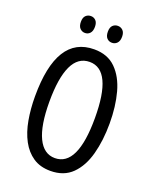

<svg xmlns="http://www.w3.org/2000/svg" viewBox="-164 -987 878 1090"><g transform="rotate(20 275.0 -442.5)"><path d="M501 -358Q501 -255 478.5 -171.5Q456 -88 406.5 -39Q357 10 276 10Q214 10 171 -19Q128 -48 101 -98.5Q74 -149 62 -216Q50 -283 50 -359Q50 -724 276 -724Q357 -724 406.5 -675Q456 -626 478.5 -543.5Q501 -461 501 -358ZM137 -358Q137 -214 172.5 -140.5Q208 -67 275 -67Q412 -67 412 -358Q412 -648 276 -648Q206 -648 171.5 -574.5Q137 -501 137 -358ZM150 -845Q150 -871 162.5 -883Q175 -895 193 -895Q211 -895 223 -882.5Q235 -870 235 -845Q235 -819 223 -806Q211 -793 193 -793Q175 -793 162.5 -806Q150 -819 150 -845ZM313 -845Q313 -871 325.5 -883Q338 -895 356 -895Q374 -895 386.5 -882.5Q399 -870 399 -845Q399 -819 386.5 -806Q374 -793 356 -793Q337 -793 325 -806Q313 -819 313 -845Z"/></g></svg>

Font: Noto Sans Georgian ExtraCondensed
Style: Regular
Weight: 400
Width: 2
Designer: Monotype Design Team, Akaki Razmadze
Foundry: Google LLC
Version: Version 2.005; ttfautohint (v1.8.4.7-5d5b)